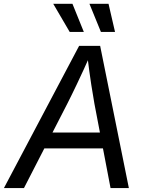

<svg xmlns="http://www.w3.org/2000/svg" viewBox="-40 -962 750 982"><path d="M-20 0 364.7 -727.5H472.2L619.1 0H525.4L442.9 -431.6Q436.5 -466.3 426.8 -528.8Q417 -591.3 405.8 -684.1H423.3Q383.8 -595.7 354.2 -533.7Q324.7 -471.7 304.2 -431.6L82.5 0ZM146.5 -203.1 159.7 -284.2H533.2L520 -203.1ZM476.1 -798.8 417.5 -942.4H515.1L548.3 -798.8ZM316.4 -798.8 232.4 -942.4H330.6L388.7 -798.8Z"/></svg>

Font: Adwaita Sans
Style: Italic
Weight: 400
Italic angle: -9.39999°
Designer: Rasmus Andersson
Foundry: rsms
Version: Version 4.001;git-9221beed3